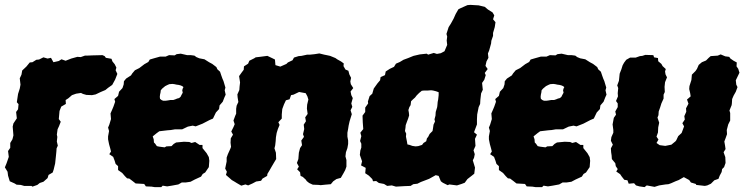

<svg xmlns="http://www.w3.org/2000/svg" viewBox="-29 -742 3051 787"><path d="M70 20 56 16 39 15 31 10 11 1 4 -22 2 -38 -9 -56 -2 -73 7 -99 4 -123 13 -136V-156L22 -171L26 -187L23 -223L26 -236L40 -257L37 -283L45 -294L47 -315L40 -323L45 -357L52 -379L55 -395L52 -421L59 -436L62 -453L79 -469L93 -486L104 -487L120 -497L131 -498L149 -507L166 -502L180 -505L190 -487L212 -492L223 -499L240 -493L263 -502L288 -509L302 -508L319 -514H327L350 -515L391 -516L400 -512L405 -505L428 -501L432 -490L441 -479L448 -465L445 -454L452 -439L443 -416L431 -394L414 -382L403 -373L384 -365L363 -355L348 -352L325 -353L311 -357L303 -361L283 -358L266 -352L251 -339L240 -332L241 -316L222 -305L215 -287L212 -254L220 -243L213 -225L207 -212L204 -190L206 -181L204 -162L208 -145L203 -134L202 -120L200 -100L197 -72L191 -47L187 -35L170 -25L166 -12L149 3L134 8L124 16L104 23L100 20Z M605 25 592 23 569 22 562 12 545 11 527 10 513 -1 501 -10 492 -11 483 -20 472 -33 455 -45V-61L445 -70L441 -83L435 -99L419 -110L426 -121L423 -133L418 -151L414 -171V-183L418 -205L414 -219L419 -231L426 -254L424 -277L431 -293L436 -305L443 -325L440 -336L455 -349L459 -366L473 -381L478 -396L479 -409L488 -420L508 -433L513 -441L524 -454L542 -463L563 -479L579 -488L585 -498L602 -503L627 -510H650L664 -516L687 -515L695 -520L712 -522L738 -516H753L768 -514L776 -508L788 -503L809 -499L828 -487L841 -480L858 -467L862 -458L873 -448L878 -433L883 -419L887 -410L895 -383L892 -372L896 -354L891 -343L884 -325L871 -310L869 -295L856 -281L844 -256L830 -250L801 -235L773 -224L761 -227L741 -223L718 -212H702H689L671 -209L658 -208L624 -204L613 -196L597 -183L601 -171L602 -158L607 -153L614 -143L623 -141L646 -138L653 -142L674 -143L683 -152L693 -158L725 -161L747 -160L756 -156L771 -160L789 -148H801V-135L818 -114L827 -98L829 -83L827 -57L812 -35L802 -29L795 -18L769 -6L752 3L732 6H716L702 14L675 19L656 22L638 19L632 25ZM640 -329H649L657 -330L663 -331L669 -332H681L690 -335L697 -338L705 -340L711 -345L715 -353L720 -362L718 -372L720 -379L723 -385L718 -389L711 -392L703 -394L695 -395L686 -397L678 -398L665 -397L658 -394L648 -389L642 -384L636 -379L630 -372L629 -363L627 -354L626 -345L627 -337L633 -332Z M1013 -503 1019 -507 1036 -509 1067 -513 1088 -503 1098 -498 1100 -475 1120 -469 1145 -480 1151 -486 1170 -495 1176 -506 1195 -512 1207 -513 1230 -518H1242L1261 -520L1280 -523L1300 -518L1310 -516L1324 -513L1346 -504L1353 -499L1369 -490L1380 -482L1379 -471L1387 -457L1399 -452L1403 -437L1410 -423L1407 -408L1409 -397L1419 -381L1408 -367L1411 -352L1417 -340L1411 -318L1415 -304L1408 -290L1413 -274L1404 -245L1400 -227L1398 -214L1395 -198V-182L1398 -166V-152L1395 -135L1389 -118L1387 -101L1391 -86V-59L1386 -45L1379 -32L1368 -13L1350 -8L1337 1L1327 13L1304 15L1285 17L1278 16L1253 15L1238 8L1228 0L1225 -5L1212 -17L1203 -21L1201 -36L1189 -48L1196 -59L1188 -74L1194 -90L1196 -116L1201 -135L1209 -147L1206 -166L1217 -181L1213 -192L1218 -213L1216 -231L1225 -245L1222 -261L1232 -275L1229 -297L1230 -313L1235 -334L1231 -347L1224 -360L1197 -365L1174 -354L1164 -352L1158 -335L1143 -331L1135 -314L1128 -295L1126 -273V-256L1112 -241L1117 -230L1110 -213L1105 -197L1102 -179L1101 -164L1099 -146L1096 -134L1102 -116L1103 -90L1094 -75L1084 -58L1076 -44L1067 -29L1066 -21L1047 -10L1041 -1L1021 2L1006 10L988 18L977 14L960 19L941 8L933 3L921 -4L912 -12L897 -25L901 -38L894 -51L900 -80V-96L905 -110L915 -132L918 -140L916 -157L917 -175L926 -190L919 -203L928 -221L933 -233L928 -248L935 -267L939 -276V-296L941 -309L948 -324L945 -343L944 -355L952 -373L953 -387L955 -404L951 -430L961 -444L970 -456L971 -470L988 -481L993 -493Z M1577 18 1558 20 1545 12 1524 8 1513 0 1500 1 1497 -8 1483 -22 1468 -32 1470 -54 1451 -64 1455 -81 1446 -107 1448 -125 1452 -137V-153L1447 -164L1452 -184L1448 -198L1460 -213L1458 -240L1457 -268L1468 -283V-301L1480 -318L1479 -326L1486 -348L1497 -358L1503 -379L1518 -400L1529 -413L1531 -426L1549 -434L1552 -449L1569 -460L1586 -468L1594 -481L1610 -488L1625 -497L1644 -504L1666 -513L1692 -519L1720 -522L1726 -518L1749 -525L1762 -521L1778 -524L1793 -532L1804 -558L1802 -576L1804 -592L1801 -603L1810 -631L1819 -645L1830 -665L1839 -685L1850 -704L1860 -709L1887 -721L1899 -722L1933 -720L1958 -714L1971 -703L1990 -691L1997 -679L1992 -663L2002 -651L1999 -631L1992 -607V-595L1985 -575L1984 -564L1976 -535L1971 -523L1973 -505L1965 -490L1961 -472L1970 -459L1958 -443L1962 -434L1956 -415L1947 -402L1950 -374L1943 -359L1940 -333L1939 -316L1933 -303L1927 -273L1926 -253V-232L1920 -216L1914 -200L1926 -190L1918 -173L1920 -144L1912 -126L1917 -110L1914 -95L1909 -85L1918 -55L1915 -30L1905 -22L1887 -8L1876 7L1863 12L1844 18L1813 14L1806 17L1786 7L1778 1L1769 -21L1757 -24L1730 -9L1717 -4L1696 4L1682 11L1665 13L1654 20L1628 21L1594 23ZM1674 -142 1685 -143 1701 -148 1707 -156 1718 -163 1721 -175 1726 -181 1732 -193 1744 -205 1746 -217 1748 -231 1754 -244 1752 -253 1756 -268 1757 -283 1760 -293 1763 -303 1764 -312 1765 -324 1767 -334 1769 -352V-364L1758 -368L1746 -371L1738 -372L1725 -371H1710L1700 -370L1689 -361L1679 -351L1672 -342L1663 -334L1656 -327L1654 -311L1649 -303L1645 -291L1647 -280L1648 -269L1644 -256L1639 -243L1634 -229L1633 -218L1631 -205L1636 -194L1635 -182L1637 -172L1639 -162L1641 -150L1650 -148L1661 -144Z M2166 25 2153 23 2130 22 2123 12 2106 11 2088 10 2074 -1 2062 -10 2053 -11 2044 -20 2033 -33 2016 -45V-61L2006 -70L2002 -83L1996 -99L1980 -110L1987 -121L1984 -133L1979 -151L1975 -171V-183L1979 -205L1975 -219L1980 -231L1987 -254L1985 -277L1992 -293L1997 -305L2004 -325L2001 -336L2016 -349L2020 -366L2034 -381L2039 -396L2040 -409L2049 -420L2069 -433L2074 -441L2085 -454L2103 -463L2124 -479L2140 -488L2146 -498L2163 -503L2188 -510H2211L2225 -516L2248 -515L2256 -520L2273 -522L2299 -516H2314L2329 -514L2337 -508L2349 -503L2370 -499L2389 -487L2402 -480L2419 -467L2423 -458L2434 -448L2439 -433L2444 -419L2448 -410L2456 -383L2453 -372L2457 -354L2452 -343L2445 -325L2432 -310L2430 -295L2417 -281L2405 -256L2391 -250L2362 -235L2334 -224L2322 -227L2302 -223L2279 -212H2263H2250L2232 -209L2219 -208L2185 -204L2174 -196L2158 -183L2162 -171L2163 -158L2168 -153L2175 -143L2184 -141L2207 -138L2214 -142L2235 -143L2244 -152L2254 -158L2286 -161L2308 -160L2317 -156L2332 -160L2350 -148H2362V-135L2379 -114L2388 -98L2390 -83L2388 -57L2373 -35L2363 -29L2356 -18L2330 -6L2313 3L2293 6H2277L2263 14L2236 19L2217 22L2199 19L2193 25ZM2201 -329H2210L2218 -330L2224 -331L2230 -332H2242L2251 -335L2258 -338L2266 -340L2272 -345L2276 -353L2281 -362L2279 -372L2281 -379L2284 -385L2279 -389L2272 -392L2264 -394L2256 -395L2247 -397L2239 -398L2226 -397L2219 -394L2209 -389L2203 -384L2197 -379L2191 -372L2190 -363L2188 -354L2187 -345L2188 -337L2194 -332Z M2613 25 2592 22 2578 18 2570 9 2548 11 2543 -3 2530 -5 2519 -19 2513 -28 2497 -39 2503 -49 2495 -61 2493 -73 2479 -90 2478 -105 2476 -118 2475 -134 2483 -149 2475 -165 2477 -180 2485 -198V-209L2482 -232L2487 -259L2496 -272L2493 -285L2503 -303V-318L2496 -328L2504 -347L2503 -360L2505 -381L2501 -392L2508 -411L2511 -440L2518 -458L2523 -474L2529 -485L2538 -497L2554 -506H2577L2594 -512L2604 -513L2616 -517L2649 -516L2652 -507L2668 -504L2669 -491L2682 -480L2687 -471L2700 -459L2697 -449L2699 -437L2705 -425L2697 -405L2695 -386L2696 -365L2691 -354V-338L2682 -318L2677 -302L2671 -285L2670 -270L2666 -260L2673 -239L2669 -220L2668 -199L2662 -182L2670 -170L2662 -156L2675 -147L2698 -144L2723 -149L2740 -163L2743 -167L2751 -184L2765 -197L2775 -224L2768 -237L2778 -252L2776 -266L2784 -284L2783 -298L2793 -317L2787 -334L2802 -347L2800 -360L2796 -377L2797 -389L2805 -414L2807 -436L2822 -451L2828 -460L2835 -476L2848 -487L2865 -494L2876 -505L2884 -512L2913 -514L2925 -519L2944 -511L2960 -509L2965 -502L2978 -493L2991 -486L2990 -470L2997 -460L3002 -444L2987 -413L2989 -395L2994 -385L2987 -366L2978 -350L2972 -336L2971 -319L2970 -311L2961 -289L2964 -279V-261V-248L2956 -232L2950 -209L2951 -192L2945 -175L2940 -162L2943 -145L2945 -131L2937 -118L2944 -98L2945 -74L2939 -57L2931 -49L2929 -37L2921 -22L2916 -9L2899 -3L2885 11L2870 18L2860 20L2825 16L2823 12L2803 6L2796 -4L2774 -16L2753 -4L2740 1L2722 9L2711 13L2699 14L2673 18L2654 24L2622 18Z"/></svg>

Font: Winky Rough ExtraBold
Style: Italic
Weight: 800
Italic angle: -8.97852°
Designer: Simon Atzbach
Foundry: typofactur
Version: Version 1.206; ttfautohint (v1.8.4.7-5d5b)